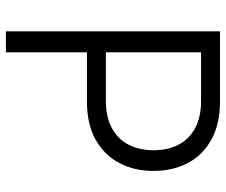

<svg xmlns="http://www.w3.org/2000/svg" viewBox="-76 -670 747 634"><g transform="rotate(90 297.0 -353.5)"><path d="M84 -707H315.4Q389.6 -707 441.2 -678.7Q492.7 -650.4 518.8 -600.6Q544.9 -550.8 544.9 -487.3Q544.9 -424.3 518.8 -374.5Q492.7 -324.7 441.4 -296.1Q390.1 -267.6 316.4 -267.6H153.3V0H84ZM313.5 -330.1Q367.2 -330.1 403.8 -350.1Q440.4 -370.1 458.5 -405.5Q476.6 -440.9 476.6 -487.3Q476.6 -534.2 458.5 -569.6Q440.4 -605 403.6 -624.8Q366.7 -644.5 312.5 -644.5H153.3V-330.1Z"/></g></svg>

Font: Pretendard GOV Light
Style: Regular
Weight: 300
Designer: Base glyphs from Inter by Rasmus Andersson; Hangeul glyphs from Noto Sans CJK(Source Han Sans) by Jang Soo-young and Kan
Foundry: Kil Hyung-jin
Version: Version 1.309